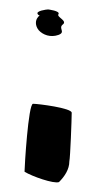

<svg xmlns="http://www.w3.org/2000/svg" viewBox="-20 -572 212 407"><path d="M32 -208C48 -198 94 -182 105 -186C117 -198 127 -213 127 -230C129 -238 132 -320 132 -333C132 -343 61 -352 50 -352C40 -352 32 -218 32 -208ZM60 -535C55 -529 54 -518 62 -508C71 -498 87 -492 104 -498C120 -504 103 -512 113 -520C124 -528 99 -536 104 -542C108 -549 82 -552 82 -552C79 -552 55 -549 60 -542C61 -540 63 -540 64 -539C63 -538 61 -537 60 -535ZM82 -552Z"/></svg>

Font: bitstorm
Style: excn
Weight: 400
Version: Version 0.2